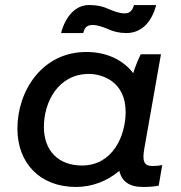

<svg xmlns="http://www.w3.org/2000/svg" viewBox="-20 -735 717 761"><path d="M545 6C568 6 588 5 609 1L623 -81C610 -78 598 -77 584 -77C551 -77 543 -96 552 -146L618 -520H538C527 -498 516 -471 508 -445C468 -497 404 -529 322 -529C148 -529 49 -376 49 -225C49 -88 139 6 281 6C345 6 405 -17 453 -58C462 -17 492 6 545 6ZM333 -442C381 -442 478 -415 478 -291C478 -197 427 -79 305 -79C212 -79 154 -137 154 -232C154 -330 210 -442 333 -442ZM222 -604H310C314 -622 323 -636 346 -636C367 -636 388 -628 405 -621C429 -610 452 -604 481 -604C542 -604 582 -649 599 -715H511C506 -697 497 -682 475 -682C453 -682 433 -690 416 -697C392 -708 369 -715 332 -715C279 -715 239 -669 222 -604Z"/></svg>

Font: Fixel Display 20240404 Medium
Style: Italic
Weight: 500
Italic angle: -10°
Designer: AlfaBravo + MacPaw
Foundry: Kyrylo Tkachov, Marchela Mozhyna, Serhii Makarenko, Maria Weinstein, Zakhar Kryvoshyya
Version: Version 1.211;Glyphs 3.2 (3225)